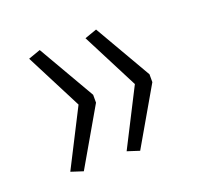

<svg xmlns="http://www.w3.org/2000/svg" viewBox="-72 -518 538 506"><g transform="rotate(-20 197.0 -265.0)"><path d="M84 -95 50 -106 131 -265 50 -423 84 -435 176 -276V-254ZM242 -95 208 -106 289 -265 208 -423 242 -435 334 -276V-254Z"/></g></svg>

Font: wassup Sans
Style: Light
Weight: 200
Version: Version 2.001